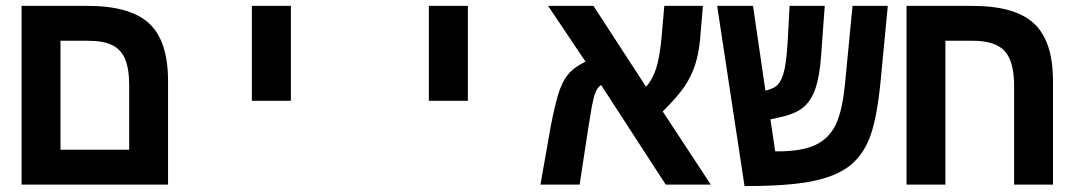

<svg xmlns="http://www.w3.org/2000/svg" viewBox="-20 -626 3641 651"><path d="M549.8 0H53.2V-606H276.9Q421.4 -606 485.6 -546.6Q549.8 -487.3 549.8 -351.1ZM185.1 -487.8V-118.2H418V-335.9Q418 -393.1 404.3 -425.5Q390.6 -458 360.8 -472.9Q331.1 -487.8 276.9 -487.8Z M834 -606H966.3V-284.2H834Z M1434.1 -606H1566.4V-284.2H1434.1Z M1838.4 -606H1992.2L2170.4 -332Q2192.9 -356.4 2204.8 -394.3Q2216.8 -432.1 2223.1 -499L2232.4 -606H2363.3L2353.5 -490.2Q2348.6 -440.9 2335.9 -403.3Q2323.2 -365.7 2300.3 -331.8Q2277.3 -297.9 2227.1 -248L2390.1 0H2237.3L2018.1 -337.9Q2006.3 -330.1 1999.8 -314.5Q1993.2 -298.8 1986.8 -266.1Q1980.5 -233.4 1945.3 0H1812.5L1848.1 -202.1Q1865.7 -290 1878.9 -324.5Q1892.1 -358.9 1911.1 -379.4Q1930.2 -399.9 1965.3 -417Z M2575.2 -318.8Q2605.5 -325.2 2619.1 -341.3Q2632.8 -357.4 2640.1 -391.4Q2647.5 -425.3 2651.4 -497.1L2657.2 -606H2776.4L2764.2 -439Q2759.3 -369.1 2745.6 -328.1Q2731.9 -287.1 2706.5 -264.4Q2681.2 -241.7 2631.3 -230L2592.3 -221.2L2608.4 -112.8H2617.7Q2697.3 -112.8 2743.2 -133.8Q2789.1 -154.8 2812.5 -200.9Q2835.9 -247.1 2845.2 -342.8L2870.6 -606H2990.2L2965.3 -346.2Q2952.6 -218.8 2927.7 -156.5Q2902.8 -94.2 2856 -60.1Q2809.1 -25.9 2728.8 -10.5Q2648.4 4.9 2504.4 4.9L2411.6 -606H2533.2Z M3418.5 -335Q3418.5 -417.5 3386.7 -452.6Q3355 -487.8 3277.3 -487.8H3185.5V0H3053.7V-606H3277.3Q3421.9 -606 3486.1 -546.1Q3550.3 -486.3 3550.3 -351.1V0H3418.5Z"/></svg>

Font: Cousine
Style: Bold
Weight: 700
Monospace: yes
Designer: Steve Matteson
Foundry: Ascender Corporation
Version: Version 1.20